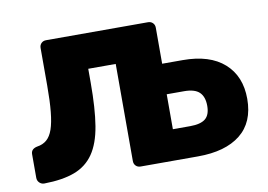

<svg xmlns="http://www.w3.org/2000/svg" viewBox="-62 -615 991 709"><g transform="rotate(-10 434.0 -260.0)"><path d="M412 0Q401 0 394 -7Q387 -14 387 -25V-389H284V-336Q284 -240 273.5 -176Q263 -112 236.5 -73.5Q210 -35 165 -18Q120 -1 51 0Q40 0 32.5 -7.5Q25 -15 25 -26V-114Q25 -125 31.5 -131Q38 -137 49 -139Q70 -142 84.5 -154.5Q99 -167 107.5 -191.5Q116 -216 120 -256Q124 -296 124 -354V-495Q124 -506 131 -513Q138 -520 149 -520H531Q542 -520 549 -513Q556 -506 556 -495V-360H633Q734 -360 788.5 -311.5Q843 -263 843 -178Q843 -90 786.5 -45Q730 0 627 0ZM553 -115H618Q657 -115 675 -129.5Q693 -144 693 -178Q693 -212 675.5 -229Q658 -246 618 -246H553Z"/></g></svg>

Font: Fz Rubik
Style: Bold
Weight: 700
Designer: Hubert and Fischer
Foundry: Hubert and Fischer
Version: Vit hóa bi FontZin.com